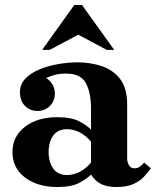

<svg xmlns="http://www.w3.org/2000/svg" viewBox="-20 -740 625 770"><path d="M446 10Q412 10 387.5 -1Q363 -12 345 -40V-305Q345 -368 324.5 -406.5Q304 -445 244 -445Q222 -445 203 -440.5Q184 -436 165 -427Q181 -417 190.5 -401Q200 -385 200 -365Q200 -335 180 -315Q160 -295 130 -295Q100 -295 80 -315.5Q60 -336 60 -370Q60 -402 81.5 -424.5Q103 -447 138 -461.5Q173 -476 213.5 -483Q254 -490 291 -490Q342 -490 387.5 -475Q433 -460 461.5 -423.5Q490 -387 490 -320V-104Q490 -90 497 -77.5Q504 -65 520 -65Q531 -65 540.5 -71.5Q550 -78 558 -88L585 -65Q573 -48 556.5 -30.5Q540 -13 514 -1.5Q488 10 446 10ZM210 10Q131 10 80.5 -28Q30 -66 30 -130Q30 -193 80 -231.5Q130 -270 210 -270Q266 -270 297.5 -253.5Q329 -237 345 -220V-172Q324 -197 299 -209.5Q274 -222 249 -222Q212 -222 193.5 -196.5Q175 -171 175 -130Q175 -90 193.5 -64Q212 -38 249 -38Q274 -38 299 -50.5Q324 -63 345 -88V-40Q329 -23 297.5 -6.5Q266 10 210 10ZM149 -540 278 -720H309L438 -540H408L254 -622H334L179 -540Z"/></svg>

Font: Brygada 1918
Style: Regular
Weight: 400
Designer: Mateusz Machalski | Borys Kosmynka | Przemek Hoffer
Foundry: NIEPODLEGLA 2018
Version: Version 3.006